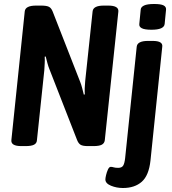

<svg xmlns="http://www.w3.org/2000/svg" viewBox="-20 -730 860 962"><path d="M87 2Q34 2 37 -28L104 -673Q107 -702 161 -702H186Q213 -702 225 -696Q237 -690 244 -672L382 -319Q387 -307 391.5 -289.5Q396 -272 400 -256L405 -257Q403 -286 407 -325L444 -673Q447 -702 500 -702H522Q576 -702 573 -672L505 -27Q503 -12 490 -5Q477 2 448 2H421Q395 2 384 -4.5Q373 -11 366 -29L227 -385Q222 -397 217.5 -414Q213 -431 209 -447L204 -446Q205 -430 204 -412.5Q203 -395 202 -378L165 -27Q164 -12 150.5 -5Q137 2 108 2ZM596 212Q564 212 536 200.5Q508 189 508 169Q508 162 511.5 147Q515 132 521 119Q527 106 535 106Q542 106 550 108.5Q558 111 572 111Q590 111 597 100Q604 89 607 62L665 -496Q668 -525 722 -525H744Q772 -525 783.5 -517.5Q795 -510 793 -496L734 74Q726 149 690.5 180.5Q655 212 596 212ZM739 -581Q705 -581 690.5 -588.5Q676 -596 678 -610L685 -682Q686 -695 702 -702.5Q718 -710 752 -710Q786 -710 799.5 -703Q813 -696 812 -682L805 -610Q802 -581 739 -581Z"/></svg>

Font: Asap Condensed Condensed SemiBold
Style: Italic
Weight: 600
Width: 3
Italic angle: -6°
Designer: Pablo Cosgaya
Foundry: Omnibus-Type
Version: Version 3.001; ttfautohint (v1.8.4.7-5d5b)